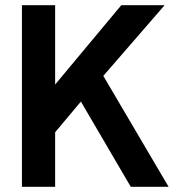

<svg xmlns="http://www.w3.org/2000/svg" viewBox="-20 -720 680 740"><path d="M64.5 0V-700H192.5V-394.2L447.5 -700H614.5L378.2 -427.5L629.8 0H484L291.8 -328.5L192.5 -210.2V0Z"/></svg>

Font: Haskoy
Style: Regular
Weight: 400
Designer: Ertekin Erdin
Foundry: Ertekin Erdin
Version: Version 1.500